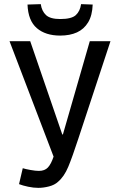

<svg xmlns="http://www.w3.org/2000/svg" viewBox="-20 -895 583 928"><path d="M165 13Q142 13 116 7.5Q90 2 72 -5L90 -82Q102 -78 127 -73.5Q152 -69 168 -69Q196 -69 211.5 -85.5Q227 -102 239 -138L26 -696H126L281 -245H284L414 -696H514L359 -226Q330 -137 310 -89Q290 -41 260 -16Q244 -1 217 6Q190 13 165 13ZM271 -723Q200 -723 158 -759Q116 -795 113 -873L177 -875Q182 -841 202.5 -822Q223 -803 271 -803Q326 -803 346.5 -822Q367 -841 372 -875L428 -873Q426 -820 406 -787Q386 -754 352 -738.5Q318 -723 271 -723Z"/></svg>

Font: Ruda Medium
Style: Regular
Weight: 500
Version: Version 2.001